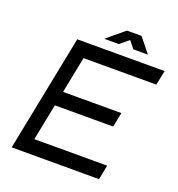

<svg xmlns="http://www.w3.org/2000/svg" viewBox="-148 -960 1000 1080"><g transform="rotate(20 352.0 -419.5)"><path d="M686.5 -609.9H250.5L207.5 -392.1H556.6L539.1 -305.2H189.9L146.5 -86.9H582.5L565.4 0H42.5L181.2 -697.3H704.1ZM514.6 -838.9 584.5 -752H497.1L462.4 -795.4L409.7 -752H322.8L427.2 -838.9Z"/></g></svg>

Font: Qaz
Style: Italic
Weight: 400
Italic angle: -11.25°
Designer: GGBotNet
Foundry: f0n7
Version: 0.70